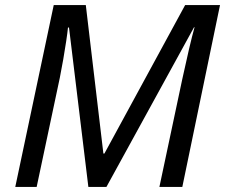

<svg xmlns="http://www.w3.org/2000/svg" viewBox="-20 -734 884 754"><path d="M40 0 191 -714H317L386 -131H390L707 -714H844L696 0H606L696 -424Q710 -489 722.5 -542Q735 -595 744 -627H742L398 0H327L251 -626H247Q245 -606 240 -572.5Q235 -539 228.5 -501.5Q222 -464 215 -429L124 0Z"/></svg>

Font: Manna Sans
Style: Italic
Weight: 400
Italic angle: -12°
Designer: Monotype Design Team
Foundry: Monotype Imaging Inc.
Version: Version 2.001.1; ttfautohint (v1.8.2)